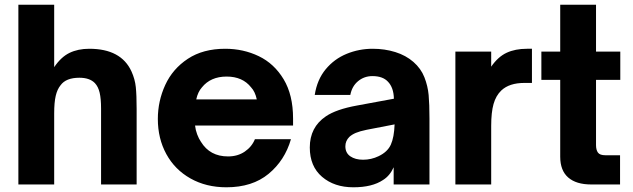

<svg xmlns="http://www.w3.org/2000/svg" viewBox="-20 -783 2687 815"><path d="M58 0V-763H210V-498Q239 -541 275 -558.5Q311 -576 359 -576Q494 -576 538 -480Q553 -447 556.5 -413Q560 -379 560 -320V0H409V-322Q409 -364 403 -389.5Q397 -415 383 -430Q361 -453 317 -453Q260 -453 237 -421Q223 -404 216.5 -376Q210 -348 210 -302V0Z M650 -278Q650 -354 681.5 -422.5Q713 -491 777.5 -533.5Q842 -576 936 -576Q1013 -576 1078.5 -544.5Q1144 -513 1184 -446.5Q1224 -380 1224 -280V-250H808Q810 -231 817 -212.5Q824 -194 833 -181Q871 -119 948 -119Q989 -119 1019 -139.5Q1049 -160 1062 -192H1215Q1189 -102 1120 -45Q1051 12 941 12Q855 12 788.5 -25.5Q722 -63 686 -129Q650 -195 650 -278ZM1070 -361Q1063 -394 1046 -412Q1010 -458 942 -458Q874 -458 837 -412Q820 -393 813 -361Z M1295 -157Q1295 -243 1363 -289Q1407 -319 1495 -335L1652 -364Q1651 -411 1627 -436Q1605 -460 1561 -460Q1526 -460 1500 -438.5Q1474 -417 1467 -380H1316Q1326 -445 1362.5 -489Q1399 -533 1451.5 -554.5Q1504 -576 1562 -576Q1613 -576 1658 -562Q1703 -548 1735 -520Q1767 -492 1781.5 -455Q1796 -418 1799.5 -379.5Q1803 -341 1803 -280V0H1651V-73Q1635 -37 1606 -19Q1560 12 1480 12Q1399 12 1347 -32.5Q1295 -77 1295 -157ZM1587 -120Q1625 -138 1639 -169Q1653 -200 1655 -255L1536 -232Q1507 -226 1490.5 -219Q1474 -212 1463 -202Q1446 -185 1446 -162Q1446 -134 1467 -119.5Q1488 -105 1521 -105Q1556 -105 1587 -120Z M1913 0V-564H2065V-500Q2094 -542 2130.5 -559Q2167 -576 2217 -576H2238V-431H2206Q2142 -431 2108 -399Q2085 -377 2075 -341.5Q2065 -306 2065 -249V0Z M2489 0Q2426 0 2392 -29.5Q2358 -59 2358 -118V-444H2278V-564H2358V-763H2510V-564H2613V-444H2510V-167Q2510 -147 2518 -135.5Q2526 -124 2550 -124H2612V0Z"/></svg>

Font: Open Sauce One ExtraBold
Style: Regular
Weight: 800
Designer: Alfredo Marco Pradil
Foundry: Creative Sauce Fz LLC
Version: Version 1.477